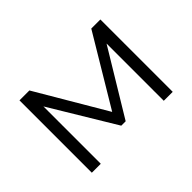

<svg xmlns="http://www.w3.org/2000/svg" viewBox="-99 -757 987 987"><g transform="rotate(-45 395.0 -263.0)"><path d="M101 0V-526H173L396 -147L623 -526H689V0H624V-416L411 -64H379L166 -417V0Z"/></g></svg>

Font: Montserrat
Style: Regular
Weight: 400
Designer: Julieta Ulanovsky
Foundry: Julieta Ulanovsky
Version: Version 9.000; ttfautohint (v1.8.4.7-5d5b)